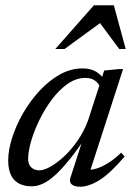

<svg xmlns="http://www.w3.org/2000/svg" viewBox="-20 -697 508 727"><path d="M246.5 -23.5 299.5 -187.5H312Q273.5 -130.5 242.8 -92.5Q212 -54.5 187 -32.2Q162 -10 140.8 -0.8Q119.5 8.5 100 8.5Q73 8.5 53 -1.5Q33 -11.5 22 -33.2Q11 -55 11 -89.5Q11 -128.5 26 -175.5Q41 -222.5 67.5 -268.5Q94 -314.5 129.5 -353Q165 -391.5 206.5 -414.8Q248 -438 292.5 -438Q321.5 -438 341 -427.2Q360.5 -416.5 376 -394.5L358 -369Q353 -382.5 339 -392.2Q325 -402 303.5 -402Q268 -402 235.8 -379.2Q203.5 -356.5 176.2 -320Q149 -283.5 128.8 -241.8Q108.5 -200 97.5 -161.2Q86.5 -122.5 86.5 -96Q86.5 -73.5 98.8 -62.8Q111 -52 129.5 -52Q146 -52 170.8 -65.8Q195.5 -79.5 222.5 -104.5Q249.5 -129.5 273.8 -164.5Q298 -199.5 313.5 -241L374.5 -430L430.5 -435.5H446L317 -36.5L308.5 -55Q324.5 -52.5 346 -59Q367.5 -65.5 391.5 -81Q415.5 -96.5 439 -119L452 -104.5Q397.5 -40.5 357 -15.2Q316.5 10 283 10Q261 10 251.2 0.8Q241.5 -8.5 246.5 -23.5ZM189.5 -511.5 335.5 -677H411L456 -511.5H431.5L353.5 -616.5H368.5L224.5 -511.5Z"/></svg>

Font: Newsreader 24pt
Style: Italic
Weight: 400
Italic angle: -17°
Designer: Hugues Gentile
Foundry: Production Type
Version: Version 1.003